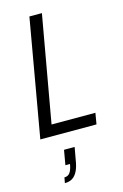

<svg xmlns="http://www.w3.org/2000/svg" viewBox="-142 -747 695 1083"><g transform="rotate(-15 206.0 -206.0)"><path d="M26 0 146 -686H219L109 -65H365L354 0ZM96 274 102 242Q123 242 134.5 226.5Q146 211 152 177H125L140 91H202L189 163Q183 203 170.5 227.5Q158 252 140 263Q122 274 96 274Z"/></g></svg>

Font: Archivo Condensed Light
Style: Italic
Weight: 300
Width: 3
Italic angle: -10°
Designer: Hector Gatti
Foundry: Omnibus-Type
Version: Version 2.001